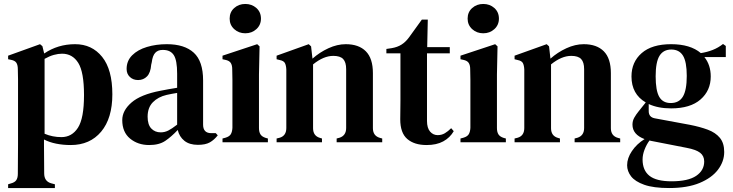

<svg xmlns="http://www.w3.org/2000/svg" viewBox="-20 -718 3697 969"><path d="M21 231V212L34 208Q54 203 62 191.5Q70 180 70 159Q70 118 70.5 81.5Q71 45 71 11V-264Q71 -295 71 -317.5Q71 -340 70 -368Q70 -389 63 -400.5Q56 -412 36 -416L21 -419V-437L182 -495L194 -485L203 -448Q272 -495 359 -495Q444 -495 495.5 -431Q547 -367 547 -242Q547 -121 490.5 -53.5Q434 14 337 14Q298 14 263.5 7Q229 0 202 -14V16Q202 46 202.5 81Q203 116 203 157Q203 197 238 207L257 212V231ZM290 -26Q343 -26 373.5 -73.5Q404 -121 404 -238Q404 -354 375 -400.5Q346 -447 293 -447Q274 -447 252 -441Q230 -435 205 -421V-43Q245 -26 290 -26Z M733 14Q676 14 636.5 -18.5Q597 -51 597 -112Q597 -160 643.5 -200.5Q690 -241 790 -260Q807 -264 829.5 -267.5Q852 -271 874 -275V-346Q874 -414 857 -440Q840 -466 803 -466H800Q777 -466 763.5 -451.5Q750 -437 746 -404L743 -391Q740 -351 722 -332.5Q704 -314 677 -314Q652 -314 635.5 -329.5Q619 -345 619 -370Q619 -411 647 -439Q675 -467 721.5 -481Q768 -495 822 -495Q911 -495 958 -452Q1005 -409 1005 -312V-89Q1005 -46 1046 -46H1069L1079 -35Q1061 -12 1039 0.5Q1017 13 979 13Q936 13 910.5 -7.5Q885 -28 877 -62Q845 -28 814 -7Q783 14 733 14ZM791 -50Q811 -50 829 -59Q847 -68 874 -89V-249Q848 -245 821 -239Q778 -229 751.5 -202Q725 -175 725 -129Q725 -89 743.5 -69.5Q762 -50 791 -50Z M1218 -550Q1185 -550 1162 -571Q1139 -592 1139 -624Q1139 -657 1162 -677.5Q1185 -698 1218 -698Q1251 -698 1274 -677.5Q1297 -657 1297 -624Q1297 -592 1274 -571Q1251 -550 1218 -550ZM1103 0V-19L1118 -23Q1138 -29 1145 -41Q1152 -53 1153 -73V-257Q1153 -288 1153 -314.5Q1153 -341 1152 -369Q1152 -389 1144.5 -400.5Q1137 -412 1117 -416L1103 -419V-437L1278 -495L1290 -484L1287 -342V-72Q1287 -52 1294.5 -40Q1302 -28 1321 -22L1332 -19V0Z M1376 0V-19L1392 -23Q1425 -33 1425 -72V-367Q1424 -388 1418 -399.5Q1412 -411 1392 -415L1376 -419V-437L1538 -495L1550 -484L1557 -422Q1593 -454 1637.5 -474.5Q1682 -495 1725 -495Q1791 -495 1826.5 -459Q1862 -423 1862 -349V-71Q1862 -32 1898 -22L1909 -19V0H1679V-19L1694 -23Q1727 -34 1727 -72V-369Q1727 -404 1712 -420Q1697 -436 1662 -436Q1613 -436 1560 -393V-71Q1560 -32 1595 -22L1605 -19V0Z M2133 14Q2071 14 2035.5 -16.5Q2000 -47 2000 -116Q2000 -140 2000.5 -161.5Q2001 -183 2001 -212V-449H1930V-471L1957 -475Q1986 -480 2006.5 -493Q2027 -506 2044 -529L2109 -619H2139L2136 -480H2250V-449H2135V-108Q2135 -72 2150.5 -54Q2166 -36 2189 -36Q2209 -36 2225 -45.5Q2241 -55 2257 -71L2270 -56Q2251 -23 2217 -4.5Q2183 14 2133 14Z M2419 -550Q2386 -550 2363 -571Q2340 -592 2340 -624Q2340 -657 2363 -677.5Q2386 -698 2419 -698Q2452 -698 2475 -677.5Q2498 -657 2498 -624Q2498 -592 2475 -571Q2452 -550 2419 -550ZM2304 0V-19L2319 -23Q2339 -29 2346 -41Q2353 -53 2354 -73V-257Q2354 -288 2354 -314.5Q2354 -341 2353 -369Q2353 -389 2345.5 -400.5Q2338 -412 2318 -416L2304 -419V-437L2479 -495L2491 -484L2488 -342V-72Q2488 -52 2495.5 -40Q2503 -28 2522 -22L2533 -19V0Z M2577 0V-19L2593 -23Q2626 -33 2626 -72V-367Q2625 -388 2619 -399.5Q2613 -411 2593 -415L2577 -419V-437L2739 -495L2751 -484L2758 -422Q2794 -454 2838.5 -474.5Q2883 -495 2926 -495Q2992 -495 3027.5 -459Q3063 -423 3063 -349V-71Q3063 -32 3099 -22L3110 -19V0H2880V-19L2895 -23Q2928 -34 2928 -72V-369Q2928 -404 2913 -420Q2898 -436 2863 -436Q2814 -436 2761 -393V-71Q2761 -32 2796 -22L2806 -19V0Z M3367 -171Q3301 -171 3254 -193V-157Q3254 -127 3284 -121L3462 -88Q3513 -78 3552 -63.5Q3591 -49 3613 -22.5Q3635 4 3635 49Q3635 97 3603.5 138.5Q3572 180 3510.5 205.5Q3449 231 3357 231Q3278 231 3231.5 214.5Q3185 198 3165 172Q3145 146 3145 116Q3145 80 3169.5 44Q3194 8 3233 -16Q3172 -39 3172 -89Q3172 -108 3181 -124Q3190 -140 3203 -156L3239 -201Q3167 -243 3167 -332Q3167 -405 3218.5 -450Q3270 -495 3367 -495Q3464 -495 3517 -450Q3549 -455 3577 -466Q3605 -477 3629 -496L3643 -486V-430H3535Q3567 -390 3567 -332Q3567 -261 3515.5 -216Q3464 -171 3367 -171ZM3365 -198Q3407 -198 3426.5 -230.5Q3446 -263 3446 -335Q3446 -406 3427 -437Q3408 -468 3368 -468Q3328 -468 3308.5 -436.5Q3289 -405 3289 -333Q3289 -261 3307 -229.5Q3325 -198 3365 -198ZM3223 87Q3223 142 3258 169.5Q3293 197 3369 197Q3453 197 3493.5 169.5Q3534 142 3534 97Q3534 69 3513.5 53Q3493 37 3445 28L3266 -7Q3262 -8 3258 -9Q3243 11 3233 37Q3223 63 3223 87Z"/></svg>

Font: DM Serif Text
Style: Regular
Weight: 400
Designer: Colophon Foundry, Frank Grießhammer
Foundry: Colophon Foundry
Version: Version 5.200; ttfautohint (v1.8.3)